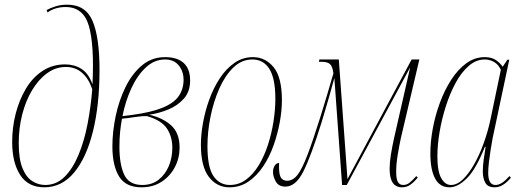

<svg xmlns="http://www.w3.org/2000/svg" viewBox="-20 -790 2227 820"><path d="M169 10Q100 10 66 -43Q32 -96 32 -184Q32 -246 47 -304.5Q62 -363 90.5 -411Q119 -459 161.5 -487Q204 -515 258 -515Q297 -515 327.5 -496Q358 -477 375 -430Q383 -599 359.5 -679.5Q336 -760 260 -760Q216 -760 183 -737L179 -747Q193 -755 216 -762.5Q239 -770 267 -770Q346 -770 375.5 -700Q405 -630 405 -492Q405 -342 377 -229Q349 -116 296.5 -53Q244 10 169 10ZM173 0Q221 0 256 -35Q291 -70 315.5 -129Q340 -188 354 -261Q368 -334 374 -409Q359 -454 330.5 -479Q302 -504 261 -504Q218 -504 181.5 -477.5Q145 -451 117.5 -405.5Q90 -360 75 -301.5Q60 -243 60 -179Q60 -112 75.5 -73Q91 -34 117 -17Q143 0 173 0Z M584 10Q517 10 488.5 -36.5Q460 -83 460 -165Q460 -227 474 -294Q488 -361 516 -418Q544 -475 586 -510.5Q628 -546 685 -546Q737 -546 764.5 -521Q792 -496 792 -446Q792 -399 765.5 -369Q739 -339 699 -322.5Q659 -306 617 -300Q675 -287 711 -254.5Q747 -222 747 -160Q747 -115 727 -76.5Q707 -38 670.5 -14Q634 10 584 10ZM543 -299Q626 -310 674.5 -330Q723 -350 743.5 -380Q764 -410 764 -449Q764 -485 743.5 -510.5Q723 -536 685 -536Q640 -536 603.5 -502.5Q567 -469 541.5 -414Q516 -359 503 -294ZM588 0Q629 0 657.5 -22.5Q686 -45 701 -81Q716 -117 716 -159Q716 -206 693 -241Q670 -276 608 -294Q587 -295 555.5 -290Q524 -285 501 -283Q496 -257 493 -227.5Q490 -198 490 -163Q490 -88 510.5 -44Q531 0 588 0Z M960 10Q906 10 872 -34.5Q838 -79 838 -172Q838 -215 847 -265.5Q856 -316 874 -365.5Q892 -415 919 -456Q946 -497 981.5 -521.5Q1017 -546 1060 -546Q1113 -546 1148.5 -503Q1184 -460 1184 -362Q1184 -319 1175 -269Q1166 -219 1148.5 -169.5Q1131 -120 1104 -79.5Q1077 -39 1041 -14.5Q1005 10 960 10ZM962 0Q1000 0 1031 -23Q1062 -46 1085.5 -85Q1109 -124 1124.5 -172Q1140 -220 1148 -271Q1156 -322 1156 -368Q1156 -455 1130.5 -495.5Q1105 -536 1058 -536Q1012 -536 976.5 -501.5Q941 -467 916.5 -411.5Q892 -356 879 -291.5Q866 -227 866 -166Q866 -75 892 -37.5Q918 0 962 0Z M1697 10Q1644 10 1644 -69Q1644 -96 1649.5 -130Q1655 -164 1663 -200L1731 -499H1730L1461 0H1441L1408 -457Q1396 -412 1386.5 -379.5Q1377 -347 1369 -319.5Q1361 -292 1352 -263Q1308 -122 1275.5 -57.5Q1243 7 1199 7Q1170 7 1158 -14.5Q1146 -36 1146 -55Q1146 -72 1153.5 -83Q1161 -94 1172 -94Q1170 -49 1178.5 -33.5Q1187 -18 1206 -18Q1231 -18 1250.5 -43Q1270 -68 1293 -128Q1316 -188 1349 -293Q1368 -354 1377.5 -386.5Q1387 -419 1392.5 -438Q1398 -457 1404 -477Q1400 -507 1389 -516.5Q1378 -526 1355 -526H1342L1344 -536H1427L1464 -25L1738 -536H1771L1692 -200Q1685 -168 1678.5 -128.5Q1672 -89 1672 -57Q1672 -25 1679.5 -12.5Q1687 0 1702 0Q1717 0 1729 -9.5Q1741 -19 1758 -38L1764 -31Q1748 -12 1732.5 -1Q1717 10 1697 10Z M1900 10Q1858 10 1838 -28Q1818 -66 1818 -134Q1818 -185 1828.5 -241.5Q1839 -298 1859 -352Q1879 -406 1907.5 -450Q1936 -494 1972 -520Q2008 -546 2050 -546Q2079 -546 2097 -534Q2115 -522 2127 -505L2147 -535H2155L2084 -200Q2080 -179 2075.5 -151Q2071 -123 2068 -96.5Q2065 -70 2065 -52Q2065 0 2096 0Q2110 0 2124.5 -9.5Q2139 -19 2156 -38L2162 -31Q2146 -12 2129 -1Q2112 10 2092 10Q2064 10 2053 -9Q2042 -28 2042 -58Q2042 -82 2046 -110Q2050 -138 2054 -163H2051Q2012 -66 1973.5 -28Q1935 10 1900 10ZM1906 0Q1932 0 1957 -24Q1982 -48 2005 -88.5Q2028 -129 2046 -179Q2064 -229 2075 -281L2119 -492Q2109 -514 2090.5 -525Q2072 -536 2050 -536Q2014 -536 1982.5 -509Q1951 -482 1926.5 -437Q1902 -392 1884.5 -337.5Q1867 -283 1857.5 -227Q1848 -171 1848 -123Q1848 -58 1864.5 -29Q1881 0 1906 0Z"/></svg>

Font: Noto Serif Display ExtraCondensed Thin
Style: Italic
Weight: 100
Width: 2
Italic angle: -12°
Designer: Monotype Design Team
Foundry: Monotype Imaging Inc.
Version: Version 2.009